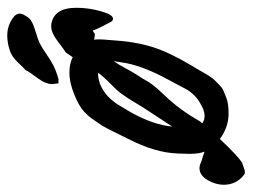

<svg xmlns="http://www.w3.org/2000/svg" viewBox="-144 -524 679 516"><g transform="rotate(-90 195.0 -265.5)"><path d="M241.2 -447.3Q241.2 -447.3 229.5 -447.3Q229.5 -447.3 227.5 -463.9Q227.5 -482.4 244.6 -504.9Q261.7 -527.3 264.6 -535.2Q269.5 -539.1 285.6 -556.2Q301.8 -573.2 317.4 -578.1Q338.9 -585 357.4 -585Q386.7 -585 408.2 -567.4Q410.2 -566.4 411.6 -564.5Q413.1 -562.5 414.1 -561Q415 -559.6 415.5 -558.1Q416 -556.6 416.5 -555.2Q417 -553.7 417 -552.7Q417 -549.8 416 -546.4Q415 -543 414.1 -541Q413.1 -539.1 411.1 -536.1Q405.3 -524.4 394 -518.6Q382.8 -512.7 365.2 -507.8Q347.7 -502.9 337.9 -498Q324.2 -491.2 309.1 -480.5Q293.9 -469.7 279.3 -461.9Q264.6 -454.1 241.2 -447.3ZM122.1 -61.5Q128.9 -54.7 142.6 -54.7Q157.2 -54.7 175.8 -66.4Q188.5 -73.2 198.2 -83.5Q208 -93.8 211.9 -100.6Q215.8 -107.4 224.6 -124.5Q233.4 -141.6 237.3 -148.4Q279.3 -224.6 286.1 -279.3L289.1 -298.8Q281.2 -288.1 270 -267.1Q258.8 -246.1 251 -234.4Q244.1 -224.6 238.3 -213.9Q232.4 -203.1 224.1 -192.4Q215.8 -181.6 196.3 -161.1Q159.2 -123 127 -66.4ZM257.8 -340.8Q246.1 -341.8 228.5 -335.9Q192.4 -322.3 168 -280.3Q166 -277.3 152.3 -253.9Q118.2 -193.4 113.3 -141.6L158.2 -210Q166 -221.7 178.2 -242.2Q190.4 -262.7 200.7 -276.9Q210.9 -291 225.6 -304.7Q251 -330.1 257.8 -340.8ZM-43 -2.9Q-43 -25.4 -30.3 -46.9Q-17.6 -68.4 2 -68.4Q8.8 -68.4 14.6 -65.4Q21.5 -62.5 28.8 -60.5Q36.1 -58.6 45.9 -54.7Q40 -70.3 40 -95.7Q40 -100.6 40.5 -110.8Q41 -121.1 41 -127Q43 -187.5 80.1 -259.8Q85 -269.5 97.7 -295.4Q110.4 -321.3 116.2 -330.6Q122.1 -339.8 134.3 -356.9Q146.5 -374 160.6 -384.3Q174.8 -394.5 193.4 -402.3Q229.5 -418 258.8 -418Q281.2 -418 299.8 -409.2L312.5 -427.7Q319.3 -431.6 342.3 -449.2Q365.2 -466.8 381.8 -466.8H387.7Q432.6 -460 432.6 -399.4Q432.6 -366.2 423.3 -333.5Q414.1 -300.8 403.3 -300.8Q396.5 -300.8 392.6 -310.5Q377 -338.9 372.1 -353.5Q371.1 -356.4 368.2 -353.5Q366.2 -352.5 365.2 -351.6Q363.3 -348.6 356 -350.1Q348.6 -351.6 346.7 -351.6Q347.7 -347.7 347.7 -337.9Q347.7 -328.1 345.7 -306.6Q341.8 -241.2 327.1 -194.8Q312.5 -148.4 277.3 -89.8Q274.4 -85 267.1 -72.8Q259.8 -60.5 257.3 -55.7Q254.9 -50.8 248 -40.5Q241.2 -30.3 236.8 -26.4Q232.4 -22.5 224.6 -14.6Q216.8 -6.8 209.5 -3.9Q202.1 -1 192.9 2.9Q183.6 6.8 172.4 8.3Q161.1 9.8 148.4 9.8Q111.3 9.8 80.1 -13.7Q36.1 33.2 16.6 45.9Q12.7 46.9 3.9 50.3Q-4.9 53.7 -8.8 53.7Q-13.7 53.7 -15.6 51.8Q-43 31.2 -43 -2.9Z"/></g></svg>

Font: Essays1743
Style: Italic
Weight: 500
Italic angle: -10°
Designer: Based on the typeface in a 1743 English translation of the essays of Montaigne.  PostScript/TrueType font designed by Jo
Version: Version 002.100